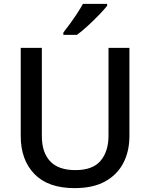

<svg xmlns="http://www.w3.org/2000/svg" viewBox="-20 -961 776 991"><path d="M648 -258Q648 -181 617 -120.5Q586 -60 523.5 -25Q461 10 365 10Q228 10 157.5 -63Q87 -136 87 -259V-714H196V-259Q196 -174 239 -128.5Q282 -83 369 -83Q459 -83 499.5 -131.5Q540 -180 540 -260V-714H648ZM533 -931Q518 -912 490.5 -883.5Q463 -855 432.5 -827Q402 -799 377 -781H307V-793Q322 -812 341 -838Q360 -864 378 -891.5Q396 -919 408 -941H533Z"/></svg>

Font: Noto Sans Meetei Mayek Medium
Style: Regular
Weight: 500
Designer: Monotype Design Team and Neelakash Kshetrimayum
Foundry: Monotype Imaging Inc.
Version: Version 2.002; ttfautohint (v1.8.4.7-5d5b)